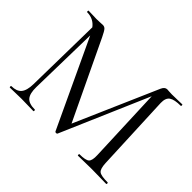

<svg xmlns="http://www.w3.org/2000/svg" viewBox="-127 -857 1090 1090"><g transform="rotate(45 418.0 -312.5)"><path d="M812 -12Q815 -12 815 -6Q815 0 812 0Q798 0 758 -1Q718 -2 694 -2Q671 -2 634.5 -1Q598 0 585 0Q583 0 583 -6Q583 -12 585 -12Q635 -12 649 -25Q663 -38 661 -81L643 -535L415 -7Q413 -3 406.5 -3Q400 -3 398 -7L152 -532L143 -109Q142 -56 161 -34Q180 -12 228 -12Q230 -12 230 -6Q230 0 228 0Q214 0 182 -1Q150 -2 131 -2Q113 -2 82 -1Q51 0 39 0Q36 0 36 -6Q36 -12 39 -12Q81 -12 100 -34.5Q119 -57 120 -109L128 -573Q98 -613 46 -613Q44 -613 44 -619Q44 -625 46 -625Q58 -625 80.5 -624Q103 -623 110 -623Q123 -623 140.5 -624Q158 -625 161 -625Q174 -625 182.5 -615.5Q191 -606 207 -573L431 -103L648 -600Q659 -625 678 -625Q680 -625 693.5 -624Q707 -623 717 -623Q736 -623 761.5 -624Q787 -625 798 -625Q801 -625 801 -619Q801 -613 798 -613Q748 -613 726.5 -598.5Q705 -584 706 -544L726 -81Q728 -37 743 -24.5Q758 -12 812 -12Z"/></g></svg>

Font: Cormorant Infant
Style: Regular
Weight: 400
Designer: Christian Thalmann (Catharsis Fonts)
Version: Version 1.000;PS 002.000;hotconv 1.0.88;makeotf.lib2.5.64775